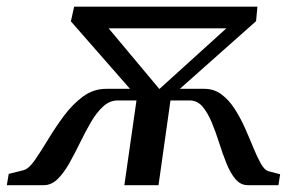

<svg xmlns="http://www.w3.org/2000/svg" viewBox="-80 -542 847 562"><path d="M-60 0 -54.5 -33 -10.5 -44Q5 -48.5 22.5 -74Q40 -99.5 61 -134.2Q82 -169 107.2 -203Q132.5 -237 163 -259.5Q193.5 -282 231 -282H300.5L127.5 -479.5L137 -522.5H673.5L669.5 -480L446.5 -282H518Q546.5 -282 568.2 -265.8Q590 -249.5 606.8 -223.5Q623.5 -197.5 636.8 -167.8Q650 -138 661.2 -110.5Q672.5 -83 683 -64Q693.5 -45 705 -41L740 -32L735 0H645.5Q624 0 609 -18Q594 -36 582.8 -64Q571.5 -92 561.5 -123.8Q551.5 -155.5 539.8 -183.8Q528 -212 512.8 -230Q497.5 -248 475 -248H419L384 0H284L319.5 -248H265Q241 -248 221.5 -230Q202 -212 185.8 -183.8Q169.5 -155.5 154 -123.8Q138.5 -92 122.8 -64Q107 -36 88.8 -18Q70.5 0 48 0ZM386.5 -281.5 582.5 -459H238Z"/></svg>

Font: Merriweather 96pt
Style: Italic
Weight: 400
Italic angle: -7.8°
Version: Version 2.101